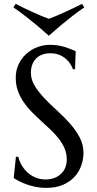

<svg xmlns="http://www.w3.org/2000/svg" viewBox="-20 -941 495 977"><path d="M361.8 -588.9H351.1Q347.2 -600.1 338.6 -614.3Q330.1 -628.4 316.2 -640.9Q302.2 -653.3 282.5 -661.6Q262.7 -669.9 235.8 -669.9Q211.9 -669.9 193.4 -662.6Q174.8 -655.3 162.4 -642.1Q149.9 -628.9 143.6 -610.8Q137.2 -592.8 137.2 -570.8Q137.2 -535.6 157 -503.7Q176.8 -471.7 206.5 -440.4Q236.3 -409.2 271 -377.9Q305.7 -346.7 335.4 -313Q365.2 -279.3 385 -242.4Q404.8 -205.6 404.8 -163.1Q404.8 -131.3 393.8 -99.4Q382.8 -67.4 359.9 -42Q336.9 -16.6 300.8 -0.7Q264.6 15.1 214.8 15.1Q187 15.1 161.9 10Q136.7 4.9 115.5 -2.7Q94.2 -10.3 77.4 -19Q60.5 -27.8 49.8 -35.2L61 -143.1H73.2Q78.6 -120.1 90.8 -99.4Q103 -78.6 120.8 -62.7Q138.7 -46.9 161.6 -37.4Q184.6 -27.8 211.9 -27.8Q236.8 -27.8 256.6 -35.4Q276.4 -43 290.5 -56.4Q304.7 -69.8 312.3 -88.4Q319.8 -106.9 319.8 -128.9Q319.8 -159.7 308.6 -185.8Q297.4 -211.9 279.1 -235.4Q260.7 -258.8 237.5 -280.8Q214.4 -302.7 189.9 -325Q165.5 -347.2 142.3 -370.6Q119.1 -394 100.8 -420.7Q82.5 -447.3 71.3 -477.8Q60.1 -508.3 60.1 -544.9Q60.1 -583.5 75 -614.5Q89.8 -645.5 114.5 -667.5Q139.2 -689.5 170.4 -701.2Q201.7 -712.9 234.9 -712.9Q259.3 -712.9 279.8 -709Q300.3 -705.1 316.7 -699.7Q333 -694.3 345.2 -689Q357.4 -683.6 365.2 -680.2ZM228.5 -759.3Q200.2 -784.7 169.9 -810.1Q143.6 -832 111.8 -856.9Q80.1 -881.8 48.3 -903.3L59.6 -921.4Q81.1 -910.2 104 -899.2Q127 -888.2 149.2 -878.2Q171.4 -868.2 191.7 -859.6Q211.9 -851.1 228.5 -845.2Q245.1 -851.1 265.6 -859.9Q286.1 -868.7 308.3 -878.7Q330.6 -888.7 353.5 -899.7Q376.5 -910.6 397.5 -921.4L408.7 -903.3Q377 -881.8 345.2 -856.9Q313.5 -832 287.1 -810.1Q256.8 -784.7 228.5 -759.3Z"/></svg>

Font: Marcellus SC
Style: Regular
Weight: 400
Designer: Astigmatic (AOETI)
Foundry: Astigmatic (AOETI)
Version: Version 1.001